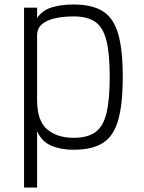

<svg xmlns="http://www.w3.org/2000/svg" viewBox="-20 -652 640 854"><path d="M87 182V-618H145V-572Q168 -606 209.5 -619Q251 -632 307 -632Q390 -632 437.5 -602Q485 -572 505.5 -502Q526 -432 526 -310Q526 -188 505.5 -117Q485 -46 437.5 -16Q390 14 307 14Q250 14 208 -4Q166 -22 145 -68V182ZM307 -39Q369 -39 404 -64Q439 -89 453.5 -148.5Q468 -208 468 -310Q468 -412 453.5 -471Q439 -530 404 -554.5Q369 -579 307 -579Q263 -579 226 -571Q189 -563 167 -544.5Q145 -526 145 -494V-206Q145 -115 189.5 -77Q234 -39 307 -39Z"/></svg>

Font: Victor Mono Thin ExtraLight
Style: Regular
Weight: 250
Monospace: yes
Version: Version 1.561;gftools[0.9.30]